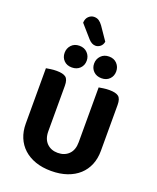

<svg xmlns="http://www.w3.org/2000/svg" viewBox="-186 -1142 1032 1266"><g transform="rotate(20 330.5 -509.0)"><path d="M330 17Q268 17 219.5 0Q171 -17 137 -48Q103 -79 85 -122.5Q67 -166 67 -220V-608Q78 -610 98.5 -613Q119 -616 140 -616Q185 -616 204.5 -601Q224 -586 224 -542V-223Q224 -169 253.5 -139.5Q283 -110 330 -110Q378 -110 407.5 -139.5Q437 -169 437 -223V-608Q448 -610 468.5 -613Q489 -616 510 -616Q555 -616 574.5 -601Q594 -586 594 -542V-220Q594 -166 576 -122.5Q558 -79 524 -48Q490 -17 441 0Q392 17 330 17ZM303 -746Q303 -714 281.5 -692.5Q260 -671 225 -671Q190 -671 169 -692.5Q148 -714 148 -746Q148 -778 169 -800.5Q190 -823 225 -823Q260 -823 281.5 -800.5Q303 -778 303 -746ZM510 -746Q510 -714 489 -692.5Q468 -671 433 -671Q398 -671 376.5 -692.5Q355 -714 355 -746Q355 -778 376.5 -800.5Q398 -823 433 -823Q468 -823 489 -800.5Q510 -778 510 -746ZM195 -974Q196 -1003 213 -1019Q230 -1035 251 -1035Q271 -1035 285 -1025.5Q299 -1016 312 -998L375 -906Q371 -883 355.5 -871Q340 -859 323 -859Q297 -859 274 -884Z"/></g></svg>

Font: Baloo Chettan 2
Style: Bold
Weight: 700
Designer: Maithili Shingre, Unnati Kotecha and Ek Type
Foundry: Ek Type
Version: Version 1.640;hotconv 1.0.111;makeotfexe 2.5.65597; ttfautoh